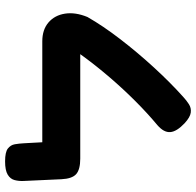

<svg xmlns="http://www.w3.org/2000/svg" viewBox="-28 -748 789 774"><g transform="rotate(-90 367.0 -360.5)"><path d="M258 -11Q224 -43 222 -69Q220 -95 250 -121Q298 -161 347 -210Q396 -259 441.5 -312Q487 -365 526 -418Q565 -471 593 -517L686 -403Q650 -340 596.5 -270.5Q543 -201 482.5 -135Q422 -69 364 -17Q350 -4 334.5 6Q319 16 300.5 13.5Q282 11 258 -11ZM686 -403 586 -432H115Q71 -432 52.5 -448.5Q34 -465 32 -508L25 -660Q24 -679 28.5 -696.5Q33 -714 50.5 -724.5Q68 -735 104 -735Q141 -735 155.5 -724Q170 -713 173 -695.5Q176 -678 177 -658L181 -585H588Q635 -585 664 -560Q693 -535 699.5 -493.5Q706 -452 686 -403Z"/></g></svg>

Font: Fredoka Expanded SemiBold
Style: Regular
Weight: 600
Width: 7
Designer: Ben Nathan
Foundry: Milena B. Brandão, Ben Nathan
Version: Version 2.001